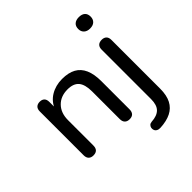

<svg xmlns="http://www.w3.org/2000/svg" viewBox="-226 -891 1265 1265"><g transform="rotate(-45 406.5 -258.0)"><path d="M118 7Q97 7 85 -5Q73 -17 73 -40V-448Q73 -471 85 -482.5Q97 -494 118 -494Q139 -494 150.5 -482.5Q162 -471 162 -448V-366L151 -381Q172 -438 219.5 -467Q267 -496 328 -496Q387 -496 425 -475Q463 -454 482 -411Q501 -368 501 -302V-40Q501 -17 489.5 -5Q478 7 456 7Q434 7 422 -5Q410 -17 410 -40V-297Q410 -362 385 -392Q360 -422 305 -422Q241 -422 202.5 -382.5Q164 -343 164 -276V-40Q164 7 118 7ZM560 190Q544 191 533 185Q522 179 518 168.5Q514 158 516 147.5Q518 137 525.5 129.5Q533 122 546 121Q599 118 624 92.5Q649 67 649 13V-448Q649 -471 661 -482.5Q673 -494 695 -494Q716 -494 728 -482.5Q740 -471 740 -448V6Q740 68 719.5 107.5Q699 147 659 167Q619 187 560 190ZM694 -600Q667 -600 651.5 -614.5Q636 -629 636 -653Q636 -679 651.5 -692.5Q667 -706 694 -706Q722 -706 737 -692.5Q752 -679 752 -653Q752 -629 737 -614.5Q722 -600 694 -600Z"/></g></svg>

Font: Nunito ExtraLight Medium
Style: Regular
Weight: 500
Version: Version 3.602